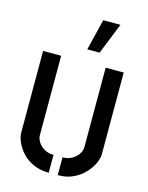

<svg xmlns="http://www.w3.org/2000/svg" viewBox="-115 -827 699 904"><g transform="rotate(15 234.5 -375.0)"><path d="M237 -603 274 -755H358L297 -603ZM256 5V-82Q283 -82 302.5 -93.5Q322 -105 332.5 -121.5Q343 -138 343 -155V-542H431V-144Q431 -125 420 -100Q409 -75 387 -51Q365 -27 332.5 -11Q300 5 256 5ZM212 5Q169 5 135.5 -10.5Q102 -26 81 -49.5Q60 -73 49 -98.5Q38 -124 38 -144V-542H126V-155Q126 -139 136.5 -122Q147 -105 166.5 -93.5Q186 -82 212 -82Z"/></g></svg>

Font: Stick No Bills Medium
Style: Regular
Weight: 500
Version: Version 2.000